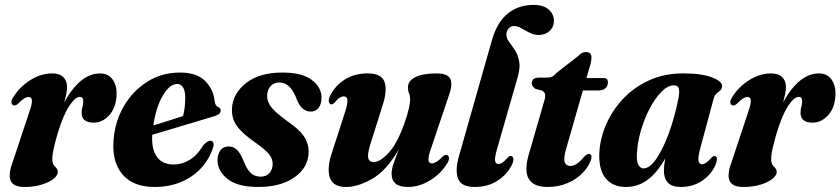

<svg xmlns="http://www.w3.org/2000/svg" viewBox="-20 -752 3423 782"><path d="M38 -322.5Q29 -323 27 -332.8Q25 -342.5 33.5 -355.5Q60.5 -399 103.8 -426Q147 -453 192.5 -453Q222.5 -453 237.8 -438Q253 -423 253 -398Q253 -384 249.8 -368.2Q246.5 -352.5 241.5 -335Q306.5 -453 387.5 -453Q421.5 -453 439.5 -427Q457.5 -401 454.5 -360Q451 -310.5 423.8 -281.5Q396.5 -252.5 362 -252.5Q312.5 -252.5 312.5 -292.5Q312.5 -305 315.8 -316.5Q319 -328 319 -340Q319 -357.5 305 -357.5Q286.5 -357.5 262 -320.5Q237.5 -283.5 214.5 -207.5Q204 -171 198.5 -146.2Q193 -121.5 193 -103.5Q193 -83 204.2 -73.2Q215.5 -63.5 215.5 -52Q215.5 -37.5 197.5 -23.2Q179.5 -9 148.8 0.2Q118 9.5 80 9.5Q33.5 9.5 23.2 -16.8Q13 -43 31.5 -91.5L99 -295Q111.5 -330 110 -343.5Q108.5 -357 96.5 -357Q88.5 -357 78.5 -351Q68.5 -345 51.5 -328Q44 -322 38 -322.5Z M849.5 -156.5Q836 -110 803.8 -72.5Q771.5 -35 722.2 -12.8Q673 9.5 609 9.5Q522.5 9.5 479 -41.5Q435.5 -92.5 442.5 -180.5Q448 -257 484.5 -319.5Q521 -382 580 -419.2Q639 -456.5 713.5 -456.5Q782 -456.5 816 -421.8Q850 -387 854.5 -338Q857 -320.5 869 -316Q878.5 -312 879 -303Q879 -295.5 873.8 -289.5Q868.5 -283.5 854 -279Q837.5 -274 808 -265.2Q778.5 -256.5 742.2 -245.5Q706 -234.5 668.8 -223.5Q631.5 -212.5 600 -203Q596.5 -145 618.8 -113.5Q641 -82 688 -82Q721.5 -82 752.8 -101Q784 -120 808.5 -161Q827.5 -181.5 840 -178.5Q852.5 -175 849.5 -156.5ZM701.5 -410Q671.5 -410 643.5 -363.2Q615.5 -316.5 604.5 -241Q635.5 -250.5 668.5 -261Q701.5 -271.5 725.5 -279.5Q734 -309.5 734.5 -354Q734.5 -380 726.2 -395Q718 -410 701.5 -410Z M1042 -32.5Q1064 -32.5 1077.2 -47Q1090.5 -61.5 1090.5 -83.5Q1091 -104.5 1076.2 -123.2Q1061.5 -142 1020.5 -171Q967.5 -207.5 944.8 -239Q922 -270.5 925 -313.5Q929.5 -372.5 983.2 -414.5Q1037 -456.5 1130.5 -456.5Q1209 -456.5 1248.8 -427.2Q1288.5 -398 1289.5 -356.5Q1289.5 -328 1277.8 -312.8Q1266 -297.5 1246.5 -297.5Q1226 -297.5 1211.2 -311Q1196.5 -324.5 1183.5 -360Q1159.5 -416 1117.5 -416Q1095.5 -416 1081.8 -400.8Q1068 -385.5 1068 -362Q1067.5 -339 1083.8 -317Q1100 -295 1149 -259.5Q1206.5 -220 1224 -186.5Q1241.5 -153 1235.5 -114.5Q1226.5 -59.5 1172 -25Q1117.5 9.5 1032.5 9.5Q947 9.5 906.5 -23.2Q866 -56 866 -99.5Q866 -124.5 877.8 -140Q889.5 -155.5 911 -155.5Q933 -155.5 947.5 -139.5Q962 -123.5 974.5 -90.5Q988 -58 1003.8 -45.2Q1019.5 -32.5 1042 -32.5Z M1797.5 -120.5Q1807 -120.5 1808.5 -110.2Q1810 -100 1802 -87.5Q1775.5 -44 1731.5 -17.2Q1687.5 9.5 1641 9.5Q1575 9.5 1575 -44.5Q1575 -64 1584 -89.2Q1593 -114.5 1603.5 -142Q1553.5 -56.5 1495.8 -23.5Q1438 9.5 1389.5 9.5Q1335.5 9.5 1323.2 -29.5Q1311 -68.5 1332 -130.5L1386 -297.5Q1397 -332 1395 -345.8Q1393 -359.5 1380.5 -359.5Q1372.5 -359.5 1363.5 -354Q1354.5 -348.5 1342 -333.5Q1334.5 -326 1329.5 -327Q1322 -327 1319.5 -336.8Q1317 -346.5 1325.5 -364.5Q1345.5 -403 1384.2 -428Q1423 -453 1477 -453Q1533.5 -453 1545.8 -419.2Q1558 -385.5 1540 -328.5L1487.5 -161.5Q1476 -124 1479.8 -108Q1483.5 -92 1502.5 -92Q1528 -92 1562.8 -129.5Q1597.5 -167 1626 -246.5Q1639.5 -284.5 1645 -308.8Q1650.5 -333 1650.5 -348Q1650.5 -361.5 1646 -372Q1641.5 -382.5 1641.5 -396.5Q1641.5 -422.5 1671.5 -437.8Q1701.5 -453 1758 -453Q1805 -453 1814.8 -429.2Q1824.5 -405.5 1806.5 -358L1736 -148.5Q1723.5 -113.5 1725 -100Q1726.5 -86.5 1739 -86.5Q1747 -86.5 1757 -92.2Q1767 -98 1784 -115.5Q1791.5 -121.5 1797.5 -120.5Z M2152.5 -732Q2194 -732 2215 -713Q2236 -694 2236 -668.5Q2236 -641 2217.8 -625.2Q2199.5 -609.5 2174 -609.5Q2155.5 -609.5 2137.5 -618.5Q2119.5 -627.5 2103.5 -636.8Q2087.5 -646 2074.5 -646Q2061 -646 2052.2 -636.5Q2043.5 -627 2042.5 -613.5Q2041.5 -597.5 2052.5 -583Q2063.5 -568.5 2076 -549.8Q2088.5 -531 2094.2 -504.2Q2100 -477.5 2088.5 -437.5L2005.5 -149Q1994 -109.5 1996.5 -96.8Q1999 -84 2010 -84Q2017.5 -84 2026 -89.5Q2034.5 -95 2047 -109.5Q2054.5 -117.5 2060.5 -117Q2068 -116.5 2070.5 -106.8Q2073 -97 2064.5 -79.5Q2044 -40 2005 -15.2Q1966 9.5 1913 9.5Q1859.5 9.5 1846 -23.5Q1832.5 -56.5 1849 -115L1983 -586.5Q2004.5 -662 2048.2 -697Q2092 -732 2152.5 -732Z M2187 -383.5 2161 -390Q2146 -399.5 2146 -413Q2146 -436 2175.5 -436H2209Q2220.5 -436 2228.2 -439.5Q2236 -443 2246 -454.5L2335 -524Q2349 -540 2367 -540Q2389 -540 2389 -517.5Q2389 -511.5 2387.5 -502.5Q2386 -493.5 2382 -480L2368.5 -434H2439Q2456 -434 2456 -416.5Q2456 -401 2445.2 -392.2Q2434.5 -383.5 2416.5 -383.5H2354L2286.5 -148Q2274 -106.5 2280 -91.2Q2286 -76 2303 -76Q2328.5 -76 2359.5 -114Q2367 -121 2370.8 -123.2Q2374.5 -125.5 2378.5 -125Q2392.5 -124.5 2388 -104Q2379 -75.5 2354.8 -49.5Q2330.5 -23.5 2293.2 -7Q2256 9.5 2210 9.5Q2151.5 9.5 2132.5 -25.2Q2113.5 -60 2137 -134.5L2194.5 -333.5Q2202 -356 2200.2 -366.8Q2198.5 -377.5 2187 -383.5Z M2832 -147.5Q2822 -110.5 2825 -96.8Q2828 -83 2839.5 -83Q2855 -83 2878 -110Q2885 -117 2890 -116.5Q2907 -116 2895 -82.5Q2877.5 -41 2839.8 -15.8Q2802 9.5 2753.5 9.5Q2716.5 9.5 2700.2 -8.2Q2684 -26 2684 -57.5Q2684 -77 2689.5 -107Q2657 -49 2618 -19.8Q2579 9.5 2528.5 9.5Q2476 9.5 2447 -25.5Q2418 -60.5 2421 -128.5Q2423.5 -185.5 2447.8 -242.8Q2472 -300 2516.2 -347.8Q2560.5 -395.5 2622.5 -424.2Q2684.5 -453 2762.5 -453Q2838 -453 2880.2 -436.8Q2922.5 -420.5 2921 -400Q2920 -388.5 2913 -383Q2906 -377.5 2898.2 -371Q2890.5 -364.5 2886.5 -350ZM2574.5 -131.5Q2571.5 -96.5 2579.8 -81.2Q2588 -66 2600.5 -66Q2626.5 -66 2653.8 -106Q2681 -146 2704.8 -211.2Q2728.5 -276.5 2743.5 -352.5Q2748 -377 2745 -390.8Q2742 -404.5 2725 -404.5Q2700 -404.5 2674.5 -378.8Q2649 -353 2627.2 -312Q2605.5 -271 2591.2 -223.2Q2577 -175.5 2574.5 -131.5Z M2966 -322.5Q2957 -323 2955 -332.8Q2953 -342.5 2961.5 -355.5Q2988.5 -399 3031.8 -426Q3075 -453 3120.5 -453Q3150.5 -453 3165.8 -438Q3181 -423 3181 -398Q3181 -384 3177.8 -368.2Q3174.5 -352.5 3169.5 -335Q3234.5 -453 3315.5 -453Q3349.5 -453 3367.5 -427Q3385.5 -401 3382.5 -360Q3379 -310.5 3351.8 -281.5Q3324.5 -252.5 3290 -252.5Q3240.5 -252.5 3240.5 -292.5Q3240.5 -305 3243.8 -316.5Q3247 -328 3247 -340Q3247 -357.5 3233 -357.5Q3214.5 -357.5 3190 -320.5Q3165.5 -283.5 3142.5 -207.5Q3132 -171 3126.5 -146.2Q3121 -121.5 3121 -103.5Q3121 -83 3132.2 -73.2Q3143.5 -63.5 3143.5 -52Q3143.5 -37.5 3125.5 -23.2Q3107.5 -9 3076.8 0.2Q3046 9.5 3008 9.5Q2961.5 9.5 2951.2 -16.8Q2941 -43 2959.5 -91.5L3027 -295Q3039.5 -330 3038 -343.5Q3036.5 -357 3024.5 -357Q3016.5 -357 3006.5 -351Q2996.5 -345 2979.5 -328Q2972 -322 2966 -322.5Z"/></svg>

Font: Fraunces 144pt Soft
Style: Bold Italic
Weight: 700
Italic angle: -16°
Version: Version 1.000;[b76b70a41]